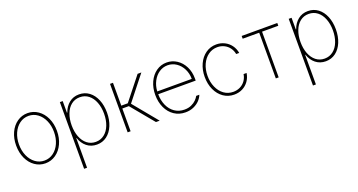

<svg xmlns="http://www.w3.org/2000/svg" viewBox="-43 -1157 3684 1974"><g transform="rotate(-20 1799.0 -169.5)"><path d="M49.8 -263.7Q49.8 -341.8 78.6 -404.3Q107.4 -466.8 158.4 -502.4Q209.5 -538.1 272.5 -538.1Q335.4 -538.1 386.7 -502.4Q438 -466.8 467 -404.1Q496.1 -341.3 496.1 -263.7Q496.1 -185.5 467 -123Q438 -60.5 386.7 -24.9Q335.4 10.7 272.5 10.7Q209.5 10.7 158.4 -24.9Q107.4 -60.5 78.6 -123Q49.8 -185.5 49.8 -263.7ZM463.9 -263.7Q463.9 -332 439.2 -387.7Q414.6 -443.4 370.8 -475.6Q327.1 -507.8 272.5 -507.8Q217.8 -507.8 174.1 -475.6Q130.4 -443.4 105.7 -387.7Q81.1 -332 81.1 -263.7Q81.1 -195.3 105.7 -139.6Q130.4 -84 174.1 -51.8Q217.8 -19.5 272.5 -19.5Q327.6 -19.5 371.3 -51.8Q415 -84 439.5 -139.6Q463.9 -195.3 463.9 -263.7Z M625 -530.3H656.2V-403.3H660.2Q681.6 -464.4 727.1 -501.2Q772.5 -538.1 835.9 -538.1Q898.4 -538.1 945.6 -502.7Q992.7 -467.3 1018.3 -405Q1043.9 -342.8 1043.9 -263.7Q1043.9 -185.1 1018.1 -122.6Q992.2 -60.1 945.1 -24.7Q897.9 10.7 835.9 10.7Q772.5 10.7 726.6 -26.1Q680.7 -63 660.2 -125H657.2V199.2H625ZM834 -19.5Q887.7 -19.5 928.2 -51.3Q968.8 -83 990.2 -138.7Q1011.7 -194.3 1011.7 -263.7Q1011.7 -333.5 990.2 -388.9Q968.8 -444.3 928.5 -476.1Q888.2 -507.8 834 -507.8Q779.8 -507.8 739.7 -476.3Q699.7 -444.8 678.5 -389.2Q657.2 -333.5 657.2 -263.7Q657.2 -193.8 678.7 -138.2Q700.2 -82.5 740.2 -51Q780.3 -19.5 834 -19.5Z M1173.8 -530.3H1206.1V-280.3H1277.3L1475.6 -530.3H1516.6L1306.6 -264.6L1524.4 0H1483.4L1277.3 -249H1206.1V0H1173.8Z M1571.8 -263.7Q1571.8 -341.3 1600.8 -404.1Q1629.9 -466.8 1680.7 -502.4Q1731.4 -538.1 1794.4 -538.1Q1854.5 -538.1 1904.5 -505.4Q1954.6 -472.7 1983.9 -414.8Q2013.2 -356.9 2013.2 -285.2V-260.7H1603Q1603.5 -192.9 1627.9 -137.9Q1652.3 -83 1698 -51.3Q1743.7 -19.5 1805.2 -19.5Q1847.7 -19.5 1880.1 -34.4Q1912.6 -49.3 1933.1 -70.1Q1953.6 -90.8 1964.4 -111.3H1998.5Q1987.3 -80.6 1960.9 -52.7Q1934.6 -24.9 1894.5 -7.1Q1854.5 10.7 1805.2 10.7Q1735.8 10.7 1682.9 -24.9Q1629.9 -60.5 1600.8 -123Q1571.8 -185.5 1571.8 -263.7ZM1981 -291Q1981 -350.6 1956.1 -400.4Q1931.2 -450.2 1888.4 -479Q1845.7 -507.8 1794.4 -507.8Q1743.7 -507.8 1701.4 -479.5Q1659.2 -451.2 1633.1 -401.6Q1606.9 -352.1 1603.5 -291Z M2112.8 -263.7Q2112.8 -340.8 2141.6 -403.6Q2170.4 -466.3 2221.7 -502.2Q2272.9 -538.1 2337.4 -538.1Q2385.7 -538.1 2427 -517.6Q2468.3 -497.1 2495.6 -460Q2522.9 -422.9 2530.8 -375H2497.6Q2490.7 -413.6 2468.5 -443.8Q2446.3 -474.1 2412.4 -491Q2378.4 -507.8 2338.4 -507.8Q2283.2 -507.8 2239 -476.3Q2194.8 -444.8 2169.4 -389.2Q2144 -333.5 2144 -263.7Q2144 -195.3 2168.7 -139.4Q2193.4 -83.5 2237.5 -51.5Q2281.7 -19.5 2338.4 -19.5Q2378.9 -19.5 2413.1 -36.1Q2447.3 -52.7 2469.7 -83.5Q2492.2 -114.3 2498.5 -155.3H2531.7Q2523.9 -106 2497.1 -68.4Q2470.2 -30.8 2429 -10Q2387.7 10.7 2338.4 10.7Q2272.9 10.7 2221.7 -24.9Q2170.4 -60.5 2141.6 -123Q2112.8 -185.5 2112.8 -263.7Z M2614.3 -530.3H3003.9V-500H2826.2V0H2794.9V-500H2614.3Z M3128.9 -530.3H3160.2V-403.3H3164.1Q3185.5 -464.4 3231 -501.2Q3276.4 -538.1 3339.8 -538.1Q3402.3 -538.1 3449.5 -502.7Q3496.6 -467.3 3522.2 -405Q3547.9 -342.8 3547.9 -263.7Q3547.9 -185.1 3522 -122.6Q3496.1 -60.1 3449 -24.7Q3401.9 10.7 3339.8 10.7Q3276.4 10.7 3230.5 -26.1Q3184.6 -63 3164.1 -125H3161.1V199.2H3128.9ZM3337.9 -19.5Q3391.6 -19.5 3432.1 -51.3Q3472.7 -83 3494.1 -138.7Q3515.6 -194.3 3515.6 -263.7Q3515.6 -333.5 3494.1 -388.9Q3472.7 -444.3 3432.4 -476.1Q3392.1 -507.8 3337.9 -507.8Q3283.7 -507.8 3243.7 -476.3Q3203.6 -444.8 3182.4 -389.2Q3161.1 -333.5 3161.1 -263.7Q3161.1 -193.8 3182.6 -138.2Q3204.1 -82.5 3244.1 -51Q3284.2 -19.5 3337.9 -19.5Z"/></g></svg>

Font: Pretendard GOV Thin
Style: Regular
Weight: 100
Designer: Base glyphs from Inter by Rasmus Andersson; Hangeul glyphs from Noto Sans CJK(Source Han Sans) by Jang Soo-young and Kan
Foundry: Kil Hyung-jin
Version: Version 1.309